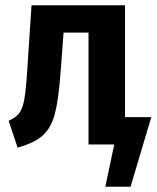

<svg xmlns="http://www.w3.org/2000/svg" viewBox="-20 -550 596 731"><path d="M556 -104 477 161H381L415 0H317V-426H222L211 -278Q203 -170 189 -117Q175 -64 143.5 -35Q112 -6 47 12L13 -90Q41 -103 53.5 -119.5Q66 -136 72.5 -171.5Q79 -207 84 -287L100 -530H456V-104Z"/></svg>

Font: Fira Sans Condensed SemiBold
Style: Regular
Weight: 600
Width: 3
Designer: bBox Type GmbH & Carrois Corporate GbR & Edenspiekermann AG
Foundry: bBox Type GmbH & Carrois Corporate GbR & Edenspiekermann AG
Version: Version 4.301